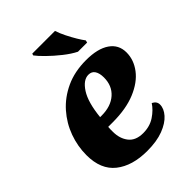

<svg xmlns="http://www.w3.org/2000/svg" viewBox="-223 -874 992 992"><g transform="rotate(-45 273.5 -378.0)"><path d="M369 -606Q337 -622 301 -650.5Q265 -679 235 -708.5Q205 -738 192 -756L195 -766H361Q369 -741 383.5 -712Q398 -683 413 -658Q428 -633 439 -619L436 -606ZM260 10Q151 10 86.5 -41Q22 -92 22 -197Q22 -262 44.5 -324Q67 -386 111 -436Q155 -486 219.5 -516Q284 -546 368 -546Q452 -546 498 -514.5Q544 -483 544 -426Q544 -372 508.5 -325Q473 -278 404.5 -249.5Q336 -221 238 -221H205Q204 -212 204 -203Q204 -194 204 -186Q204 -136 230 -103Q256 -70 310 -70Q359 -70 395 -94Q431 -118 451 -149Q476 -137 476 -113Q476 -84 451 -55.5Q426 -27 378 -8.5Q330 10 260 10ZM211 -286H222Q290 -286 330 -321.5Q370 -357 370 -417Q370 -448 358.5 -466Q347 -484 323 -484Q285 -484 253 -434.5Q221 -385 211 -286Z"/></g></svg>

Font: Noto Serif ExtraBold
Style: Italic
Weight: 800
Italic angle: -12°
Designer: Monotype Design Team
Foundry: Monotype Imaging Inc.
Version: Version 2.013